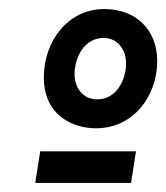

<svg xmlns="http://www.w3.org/2000/svg" viewBox="-20 -728 368 425"><path d="M58 -323H270L281 -393H69ZM192 -444C277 -444 328 -517 328 -593C328 -662 281 -708 211 -708C129 -708 77 -635 77 -557C77 -469 146 -444 192 -444ZM195 -508C165 -508 145 -532 145 -564C145 -601 167 -644 209 -644C240 -644 259 -619 259 -588C259 -551 238 -508 195 -508Z"/></svg>

Font: Fixel Text 20240404 Medium
Style: Italic
Weight: 500
Width: 4
Italic angle: -10°
Designer: AlfaBravo + MacPaw
Foundry: Kyrylo Tkachov, Marchela Mozhyna, Serhii Makarenko, Maria Weinstein, Zakhar Kryvoshyya
Version: Version 1.211;Glyphs 3.2 (3225)